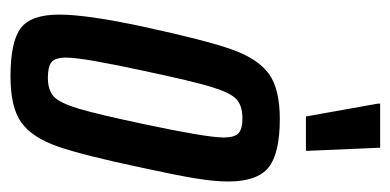

<svg xmlns="http://www.w3.org/2000/svg" viewBox="-214 -540 762 375"><g transform="rotate(90 167.5 -353.0)"><path d="M9 -87Q9 -142 33 -253Q59 -373 77 -424Q95 -475 124.5 -496.5Q154 -518 213 -518Q280 -518 307.5 -496Q335 -474 335 -417Q335 -391 329 -354Q323 -317 309 -253Q284 -134 266.5 -84Q249 -34 219.5 -13Q190 8 130 8Q62 8 35.5 -12Q9 -32 9 -87ZM223 -253Q235 -309 242 -350Q249 -391 249 -408Q249 -430 240.5 -437.5Q232 -445 212 -445Q186 -445 173.5 -432.5Q161 -420 150 -383.5Q139 -347 119 -253Q107 -198 100 -158Q93 -118 93 -101Q93 -79 102 -72Q111 -65 132 -65Q157 -65 169.5 -77Q182 -89 193 -126Q204 -163 223 -253ZM208 -569 183 -709V-714H269L275 -574V-569Z"/></g></svg>

Font: Saira Ultra Condensed SemiBold
Style: Italic
Weight: 600
Width: 1
Italic angle: -12°
Designer: Hector Gatti with collaboration of the Omnibus-Type team
Foundry: Omnibus-Type
Version: Version 1.001; ttfautohint (v1.8)